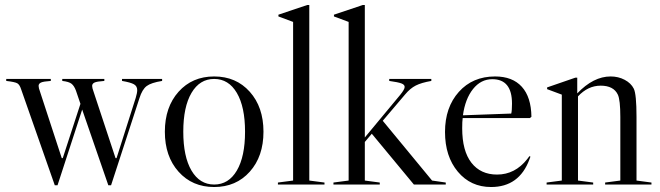

<svg xmlns="http://www.w3.org/2000/svg" viewBox="-20 -741 2652 771"><path d="M426 3H415L310 -301L211 3H200L65 -382Q59 -401 49.5 -406.5Q40 -412 5 -416V-424H184V-416Q154 -414 144.5 -409.5Q135 -405 135 -396Q135 -388 141 -372L228 -106H232L303 -324L285 -377Q278 -396 267.5 -404.5Q257 -413 230 -416V-424H399V-416Q369 -414 359.5 -409.5Q350 -405 350 -396Q350 -388 356 -372L444 -106H448L525 -348Q531 -368 531 -379Q531 -395 518 -402.5Q505 -410 470 -416V-424H631V-416Q587 -409 569 -395.5Q551 -382 540 -347Z M697 -372.5Q752 -434 840 -434Q928 -434 983 -372.5Q1038 -311 1038 -212Q1038 -113 983 -51.5Q928 10 840 10Q752 10 697 -51.5Q642 -113 642 -212Q642 -311 697 -372.5ZM749 -368Q716 -312 716 -212Q716 -112 749 -56Q782 0 840 0Q898 0 931 -56Q964 -112 964 -212Q964 -312 931 -368Q898 -424 840 -424Q782 -424 749 -368Z M1222 -16 1283 -8V0H1096V-8L1157 -16V-653L1098 -675V-682L1214 -721H1222Z M1445 -16 1505 -8V0H1319V-8L1380 -16V-653L1321 -675V-682L1437 -721H1445V-189L1587 -360Q1605 -382 1605 -392Q1605 -401 1592 -406Q1579 -411 1543 -416V-424H1712V-416Q1672 -409 1649.5 -397.5Q1627 -386 1607 -362L1517 -256L1715 -16L1770 -8V0H1642L1473 -204L1445 -171Z M2114 -272 2108 -267H1838Q1836 -254 1836 -226Q1836 -135 1873 -87.5Q1910 -40 1976 -40Q2048 -40 2097 -102L2106 -114L2110 -112L2106 -101Q2065 10 1952 10Q1870 10 1818.5 -51.5Q1767 -113 1767 -211Q1767 -310 1822.5 -372Q1878 -434 1968 -434Q2038 -434 2075.5 -392.5Q2113 -351 2114 -272ZM1957 -423Q1911 -423 1879.5 -383.5Q1848 -344 1839 -278L2033 -285Q2036 -297 2036 -325Q2036 -423 1957 -423Z M2301 -16 2362 -8V0H2175V-8L2236 -16V-361L2177 -383V-390L2290 -429H2298V-366Q2363 -434 2432 -434Q2463 -434 2488.5 -420.5Q2514 -407 2525 -385Q2536 -363 2536 -271V-16L2596 -8V0H2410V-8L2471 -16V-271Q2471 -340 2461 -361Q2444 -397 2392 -397Q2341 -397 2301 -354Z"/></svg>

Font: Libre Caslon Display
Style: Regular
Weight: 400
Designer: Pablo Impallari, Rodrigo Fuenzalida
Foundry: Pablo Impallari, Rodrigo Fuenzalida
Version: Version 1.002